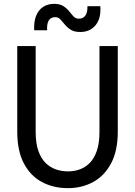

<svg xmlns="http://www.w3.org/2000/svg" viewBox="-20 -966 700 996"><path d="M332.5 10Q256.5 10 197 -22Q137.5 -54 103.5 -119Q69.5 -184 69.5 -283V-727H165V-282Q165 -223.5 178.8 -184Q192.5 -144.5 216.2 -121Q240 -97.5 270 -87.2Q300 -77 333 -77Q364.5 -77 393.5 -87.2Q422.5 -97.5 445.8 -121Q469 -144.5 482.5 -184Q496 -223.5 496 -282V-727H591V-283Q591 -184 556.5 -119Q522 -54 463.5 -22Q405 10 332.5 10ZM396.5 -800Q365.5 -800 347 -811.8Q328.5 -823.5 316.5 -838.5Q304.5 -853.5 293.5 -865.2Q282.5 -877 266.5 -877Q243.5 -877 233 -860Q222.5 -843 224.5 -809H157.5Q155 -852.5 167 -883Q179 -913.5 203 -929.8Q227 -946 260.5 -946Q291 -946 309 -934.2Q327 -922.5 338.8 -907.5Q350.5 -892.5 361.5 -880.8Q372.5 -869 388.5 -869Q411.5 -869 423 -885.5Q434.5 -902 433.5 -934H500.5Q505 -870.5 475.8 -835.2Q446.5 -800 396.5 -800Z"/></svg>

Font: Spline Sans
Style: Regular
Weight: 400
Designer: Eben Sorkin, Mirko Velimirovic
Foundry: Sorkin Type
Version: Version 1.001